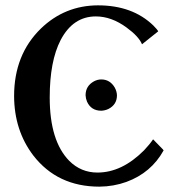

<svg xmlns="http://www.w3.org/2000/svg" viewBox="-20 -679 654 711"><path d="M355 -269Q317.4 -269 302.2 -302.7Q297.4 -314.5 296.9 -326.2Q296.9 -360.8 328.1 -377.9Q341.3 -384.8 355 -384.8Q387.2 -384.8 404.8 -355Q412.6 -340.8 413.1 -326.2Q413.1 -291.5 381.3 -275.4Q368.7 -269.5 355 -269ZM583 -126 585.9 -122.1Q540 -39.1 448.2 -5.4Q400.9 11.7 348.1 12.2Q192.9 12.2 103.5 -103Q32.7 -195.8 32.2 -323.2Q32.2 -476.6 131.3 -573.2Q219.7 -658.7 342.8 -659.2Q470.7 -659.2 547.9 -584.5Q562.5 -569.8 565.9 -563L505.9 -515.1Q494.1 -543.9 448.7 -577.1Q392.6 -618.2 335 -618.2Q250.5 -618.2 204.6 -530.8Q164.1 -452.6 164.1 -317.9Q164.1 -157.2 236.3 -83.5Q279.8 -40 340.8 -40Q431.6 -40 513.7 -122.6Q533.7 -143.6 546.9 -163.1Z"/></svg>

Font: Linux Libertine O
Style: Semibold
Weight: 700
Designer: Philipp H. Poll
Foundry: Philipp H. Poll
Version: Version 5.0.0